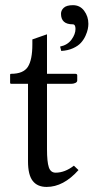

<svg xmlns="http://www.w3.org/2000/svg" viewBox="-20 -718 365 750"><path d="M265.1 -697.8Q292.5 -697.8 308.8 -675.8Q325.2 -653.8 325.2 -625Q325.2 -615.7 323 -604.5Q320.8 -593.3 314 -578.1Q307.1 -563 296.1 -550.8Q285.2 -538.6 265.1 -529.5Q245.1 -520.5 219.2 -519L214.8 -536.1Q243.7 -542 259.3 -563.2Q274.9 -584.5 274.9 -605Q274.9 -623 264.2 -623Q218.3 -623 218.3 -664.1Q218.3 -677.7 229.2 -687.7Q240.2 -697.8 265.1 -697.8ZM163.6 -390.6V-134.8Q163.6 -85.9 170.7 -64.7Q177.7 -43.5 197.3 -43.5Q233.4 -43.5 268.6 -70.8L286.6 -53.7Q228 12.2 162.1 12.2Q126 12.2 107.7 -11.5Q89.4 -35.2 89.4 -87.4V-390.6H24.4Q19.5 -390.6 19.5 -394.5V-425.8Q19.5 -429.7 23.4 -429.7Q71.3 -429.7 88.9 -457Q106.4 -484.4 106.4 -544.9V-564L163.6 -584V-429.7H273.9Q281.7 -429.7 281.7 -423.8V-403.8Q281.7 -397.5 274.4 -394Q267.1 -390.6 258.3 -390.6Z"/></svg>

Font: Libertinage
Style: b
Weight: 400
Designer: OSP
Foundry: OSP
Version: Version 1.0; 2008; OFL relea